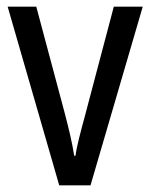

<svg xmlns="http://www.w3.org/2000/svg" viewBox="-20 -557 451 577"><path d="M158 0H252L409 -537H322L234 -204C222 -160 210 -115 207 -89H203C197 -129 185 -177 174 -219L89 -537H3Z"/></svg>

Font: Noto Sans Telugu Condensed
Style: Regular
Weight: 400
Width: 3
Designer: Jelle Bosma - Monotype Design Team
Foundry: Monotype Imaging Inc.
Version: Version 2.005